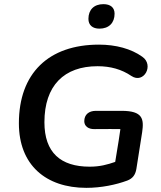

<svg xmlns="http://www.w3.org/2000/svg" viewBox="-20 -895 774 925"><path d="M396 10C468 10 539 -5 593 -25C619 -35 632 -52 637 -81L665 -259C674 -322 668 -361 566 -361H442C408 -361 386 -343 386 -311C386 -288 405 -272 436 -273C495 -274 537 -273 560 -273C557 -251 549 -197 535 -115C497 -102 462 -92 412 -92C272 -92 194 -160 194 -306C194 -483 289 -576 450 -576C512 -576 566 -561 613 -529C673 -489 724 -582 665 -622C612 -660 538 -680 457 -680C214 -680 71 -542 71 -301C71 -100 201 10 396 10ZM459 -757C505 -757 532 -785 532 -829C532 -859 512 -875 478 -875C433 -875 406 -848 406 -804C406 -774 426 -757 459 -757Z"/></svg>

Font: SN Pro Semibold
Style: Italic
Weight: 600
Italic angle: -9°
Designer: Tobias Whetton
Foundry: Supernotes
Version: Version 1.001;Glyphs 3.2 (3249)